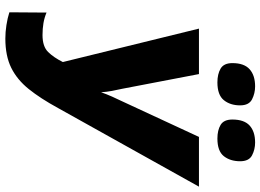

<svg xmlns="http://www.w3.org/2000/svg" viewBox="-148 -816 974 718"><g transform="rotate(90 339.0 -457.0)"><path d="M124 10Q100 10 74 6Q48 2 26 -5L27 -144Q46 -136 66.5 -132.5Q87 -129 111 -129Q154 -129 174.5 -150Q195 -171 212 -205L87 -714H257L312 -427Q316 -410 320 -388.5Q324 -367 325 -348Q332 -368 341 -388.5Q350 -409 358 -425L492 -714H678L384 -187Q348 -121 313 -77.5Q278 -34 233.5 -12Q189 10 124 10ZM498 -783Q467 -783 447 -795Q427 -807 427 -839Q427 -883 449.5 -903.5Q472 -924 513 -924Q539 -924 561 -912.5Q583 -901 583 -868Q583 -831 564 -807Q545 -783 498 -783ZM288 -783Q257 -783 236.5 -795Q216 -807 216 -839Q216 -883 239 -903.5Q262 -924 303 -924Q329 -924 351.5 -912.5Q374 -901 374 -868Q374 -831 354.5 -807Q335 -783 288 -783Z"/></g></svg>

Font: Noto Sans Disp ExtBd
Style: Italic
Weight: 800
Italic angle: -12°
Designer: Monotype Design Team
Foundry: Monotype Imaging Inc.
Version: Version 2.000;GOOG;noto-source:20170915:90ef993387c0